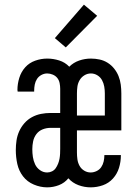

<svg xmlns="http://www.w3.org/2000/svg" viewBox="-20 -794 590 826"><path d="M183 12Q154 12 125.5 0Q97 -12 79 -35.5Q61 -59 54.5 -88.5Q48 -118 48 -148Q48 -169 51 -189.5Q54 -210 62.5 -229Q71 -248 85 -264Q99 -280 117.5 -290Q136 -300 156.5 -304Q177 -308 198 -308H239V-412Q239 -424 236.5 -436.5Q234 -449 226.5 -458.5Q219 -468 207 -473Q195 -478 183 -478Q170 -478 158 -471.5Q146 -465 139 -454Q132 -443 129.5 -430Q127 -417 127 -404V-400H56Q56 -402 55.5 -403.5Q55 -405 55 -407Q55 -433 63 -459Q71 -485 88.5 -504.5Q106 -524 131.5 -533Q157 -542 183 -542Q209 -542 234.5 -534Q260 -526 278 -507Q296 -525 320.5 -533.5Q345 -542 371 -542Q390 -542 408.5 -538Q427 -534 443 -524Q459 -514 471 -499Q483 -484 490 -466.5Q497 -449 499.5 -430Q502 -411 502 -392V-233H311V-138Q311 -123 313 -108.5Q315 -94 322 -81Q329 -68 342 -60Q355 -52 370 -52Q383 -52 395.5 -58Q408 -64 415.5 -75Q423 -86 426 -99.5Q429 -113 429 -126V-127H500V-125Q500 -98 492 -72Q484 -46 466 -26Q448 -6 422.5 3Q397 12 370 12Q343 12 317.5 2.5Q292 -7 274 -27Q258 -7 233.5 2.5Q209 12 183 12ZM311 -297H431V-392Q431 -407 428.5 -421.5Q426 -436 419 -449Q412 -462 399 -470Q386 -478 371 -478Q356 -478 343 -470Q330 -462 322.5 -449Q315 -436 313 -421.5Q311 -407 311 -392ZM183 -52Q194 -52 204 -57Q214 -62 220 -71Q226 -80 230 -90Q234 -100 236 -111Q238 -122 238.5 -132.5Q239 -143 239 -154V-244H198Q180 -244 163.5 -237.5Q147 -231 136.5 -217Q126 -203 122.5 -186Q119 -169 119 -152Q119 -135 121.5 -118.5Q124 -102 131 -87Q138 -72 152 -62Q166 -52 183 -52ZM263 -590 216 -630 341 -774 398 -726Z"/></svg>

Font: Lode
Style: Regular
Weight: 400
Monospace: yes
Designer: Belleve Invis
Foundry: Belleve Invis
Version: Version 29.2.0; ttfautohint (v1.8.3)